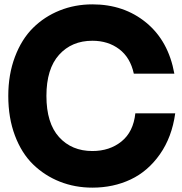

<svg xmlns="http://www.w3.org/2000/svg" viewBox="-20 -846 837 881"><path d="M601 -326H784Q769 -217 714 -138.5Q659 -60 579.5 -22.5Q500 15 404 15Q324 15 254.5 -12.5Q185 -40 132 -91.5Q79 -143 48.5 -224Q18 -305 18 -406Q18 -504 48.5 -585Q79 -666 131.5 -718Q184 -770 254 -798Q324 -826 404 -826Q549 -826 651 -742Q753 -658 780 -508H594Q578 -582 527 -620.5Q476 -659 404 -659Q309 -659 251 -594.5Q193 -530 193 -406Q193 -281 251 -217Q309 -153 404 -153Q483 -153 537.5 -197Q592 -241 601 -326Z"/></svg>

Font: Neutral Face
Style: Bold
Weight: 700
Designer: Vadym Aksieiev
Version: Version 1.039;Fontself Maker 3.5.7